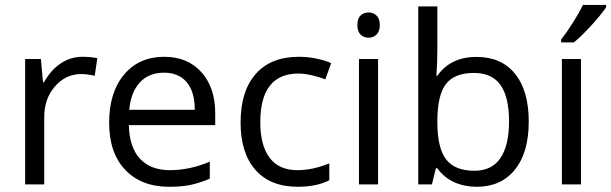

<svg xmlns="http://www.w3.org/2000/svg" viewBox="-20 -731 2422 761"><path d="M306.6 -505.9Q339.8 -505.9 365.7 -500.5L355.5 -430.7Q324.7 -437.5 301.3 -437.5Q240.7 -437.5 198 -388.7Q155.3 -339.8 155.3 -266.6V0H79.6V-497.1H142.1L150.4 -404.8H154.3Q181.6 -453.6 220.7 -479.7Q259.8 -505.9 306.6 -505.9Z M649.9 9.3Q540 9.3 476.3 -57.9Q412.6 -125 412.6 -244.6Q412.6 -364.7 471.7 -435.3Q530.8 -505.9 630.9 -505.9Q724.1 -505.9 778.6 -444.6Q833 -383.3 833 -282.7V-234.9H490.7Q492.7 -147.5 534.7 -102.1Q576.7 -56.6 652.8 -56.6Q732.9 -56.6 811.5 -90.3V-22.9Q771.5 -5.9 736.1 1.7Q700.7 9.3 649.9 9.3ZM629.9 -442.9Q569.8 -442.9 534.2 -404.1Q498.5 -365.2 492.2 -295.9H752Q752 -367.2 720.2 -405Q688.5 -442.9 629.9 -442.9Z M1159.7 9.3Q1051.8 9.3 992.7 -57.4Q933.6 -124 933.6 -245.1Q933.6 -370.1 993.7 -438Q1053.7 -505.9 1164.6 -505.9Q1200.7 -505.9 1236.6 -498.3Q1272.5 -490.7 1292.5 -480.5L1269.5 -416.5Q1244.6 -426.3 1215.1 -432.9Q1185.5 -439.5 1163.1 -439.5Q1011.7 -439.5 1011.7 -246.1Q1011.7 -154.8 1048.6 -105.7Q1085.4 -56.6 1158.2 -56.6Q1220.2 -56.6 1285.2 -83.5V-16.6Q1235.4 9.3 1159.7 9.3Z M1478.5 0H1402.8V-497.1H1478.5ZM1396.5 -631.8Q1396.5 -657.7 1409.2 -669.7Q1421.9 -681.6 1440.9 -681.6Q1459.5 -681.6 1472.4 -669.4Q1485.4 -657.2 1485.4 -631.8Q1485.4 -606.4 1472.4 -594Q1459.5 -581.5 1440.9 -581.5Q1421.9 -581.5 1409.2 -594Q1396.5 -606.4 1396.5 -631.8Z M1869.1 -505.4Q1967.3 -505.4 2021.5 -438.5Q2075.7 -371.6 2075.7 -249Q2075.7 -126.5 2021 -58.6Q1966.3 9.3 1869.1 9.3Q1820.8 9.3 1780.5 -8.8Q1740.2 -26.9 1713.4 -64H1707.5L1691.9 0H1637.7V-705.6H1713.4V-534.2Q1713.4 -476.6 1709.5 -430.7H1713.4Q1765.6 -505.4 1869.1 -505.4ZM1858.4 -441.9Q1781.2 -441.9 1747.3 -397.7Q1713.4 -353.5 1713.4 -249Q1713.4 -144 1748.3 -99.1Q1783.2 -54.2 1860.4 -54.2Q1929.7 -54.2 1963.6 -104.7Q1997.6 -155.3 1997.6 -250Q1997.6 -346.7 1963.6 -394.3Q1929.7 -441.9 1858.4 -441.9Z M2282.7 0H2207V-497.1H2282.7ZM2204.1 -574.2Q2226.1 -602.1 2251.2 -642.1Q2276.4 -682.1 2290.5 -711.4H2382.3V-702.1Q2362.3 -672.4 2323 -629.4Q2283.7 -586.4 2254.4 -563H2204.1Z"/></svg>

Font: Bpm'online Open Sans
Style: Regular
Weight: 400
Foundry: Ascender Corporation
Version: Version 1.10